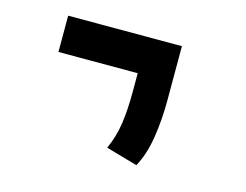

<svg xmlns="http://www.w3.org/2000/svg" viewBox="-62 -680 710 554"><g transform="rotate(15 293.0 -403.0)"><path d="M381.8 -220.2 287.6 -247.1Q304.7 -285.2 310.8 -326.2Q316.9 -367.2 316.9 -423.8V-585.9H419.9V-423.8Q419.9 -367.2 411.6 -313.2Q403.3 -259.3 381.8 -220.2ZM80.1 -477.5V-585.9H419.9V-477.5Z"/></g></svg>

Font: Cascadia Mono Medium
Style: Regular
Weight: 500
Monospace: yes
Designer: Aaron Bell
Foundry: Saja Typeworks
Version: Version 2407.024